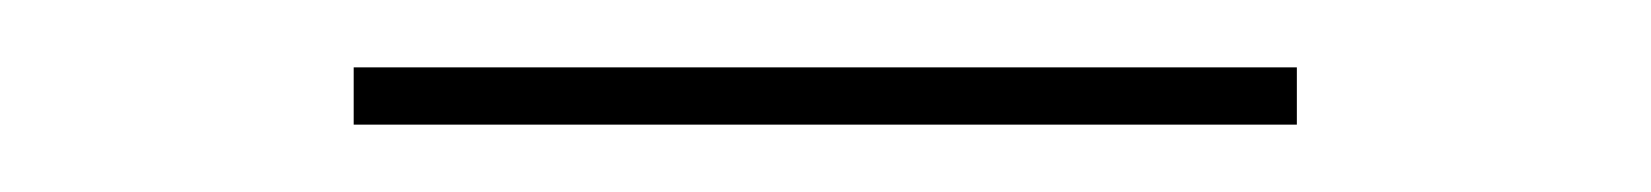

<svg xmlns="http://www.w3.org/2000/svg" viewBox="-20 -277 490 57"><path d="M85 -240V-257H365V-240Z"/></svg>

Font: Cantarell Thin
Style: Regular
Weight: 100
Designer: Dave Crossland, Nikolaus Waxweiler, Florian Fecher, Jacques Le Bailly, Eben Sorkin, Alexei Vanyashin, Alexios Zavras, Em
Version: Version 0.303